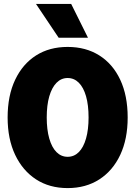

<svg xmlns="http://www.w3.org/2000/svg" viewBox="-20 -950 690 982"><path d="M326 12Q233 12 164.5 -32.5Q96 -77 57.5 -158Q19 -239 19 -349Q19 -461 57.5 -542Q96 -623 164.5 -666.5Q233 -710 326 -710Q419 -710 488 -666.5Q557 -623 595 -542Q633 -461 633 -349Q633 -239 595 -158Q557 -77 488 -32.5Q419 12 326 12ZM326 -148Q359 -148 383 -172Q407 -196 420 -241.5Q433 -287 433 -349Q433 -413 420 -458Q407 -503 383 -527Q359 -551 326 -551Q293 -551 269 -526.5Q245 -502 232 -457Q219 -412 219 -349Q219 -287 232 -241.5Q245 -196 269 -172Q293 -148 326 -148ZM430 -757H280L164 -930H344Z"/></svg>

Font: Azeret Mono ExtraBold
Style: Regular
Weight: 800
Designer: Martin Vácha
Foundry: Displaay
Version: Version 1.002